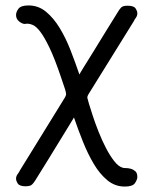

<svg xmlns="http://www.w3.org/2000/svg" viewBox="-20 -457 565 706"><path d="M39 200Q39 191 45 183Q51 175 53 170L219 -99Q223 -106 223 -111Q223 -117 219 -129.5Q215 -142 204 -174Q181 -242 162 -281.5Q143 -321 128 -340.5Q113 -360 101 -365Q89 -370 81 -370Q78 -370 75.5 -369.5Q73 -369 71 -369Q62 -369 50.5 -378Q39 -387 39 -402Q39 -413 48 -425Q57 -437 85 -437Q121 -437 149 -414Q177 -391 199.5 -354Q222 -317 239.5 -272Q257 -227 272 -183Q273 -186 288.5 -211Q304 -236 325.5 -270.5Q347 -305 370 -343Q393 -381 411 -409Q419 -423 425.5 -429.5Q432 -436 449 -436Q472 -436 478.5 -426Q485 -416 485 -408Q485 -399 479.5 -391.5Q474 -384 472 -379L305 -110Q301 -103 301 -98Q301 -96 306.5 -77.5Q312 -59 321 -31.5Q330 -4 342.5 27.5Q355 59 369.5 87Q384 115 400 135.5Q416 156 432 160Q434 161 442.5 161Q451 161 460.5 163.5Q470 166 477.5 172.5Q485 179 485 194Q485 203 476.5 216Q468 229 439 229Q403 229 375 206Q347 183 325 146Q303 109 285 64Q267 19 252 -25Q250 -22 235 3Q220 28 198.5 62.5Q177 97 154 135Q131 173 113 201Q101 221 93.5 224.5Q86 228 75 228Q52 228 45.5 218Q39 208 39 200Z"/></svg>

Font: CMU Typewriter Custom
Style: Regular
Weight: 500
Monospace: yes
Version: Version 0.7.0